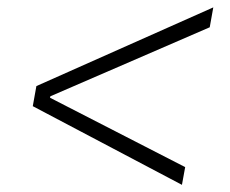

<svg xmlns="http://www.w3.org/2000/svg" viewBox="-20 -608 626 523"><path d="M475.6 -104.5 69.3 -318.8 79.1 -373.5 561 -587.9 551.3 -533.7 117.2 -345.7 116.2 -341.8 484.4 -152.8Z"/></svg>

Font: Cascadia Mono PL ExtraLight
Style: Italic
Weight: 200
Italic angle: -10°
Monospace: yes
Designer: Aaron Bell
Foundry: Saja Typeworks
Version: Version 2404.023; ttfautohint (v1.8.4)